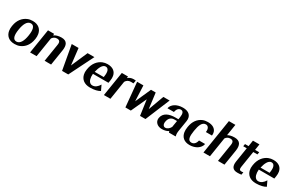

<svg xmlns="http://www.w3.org/2000/svg" viewBox="171 -2174 5449 3608"><g transform="rotate(30 2895.0 -370.0)"><path d="M73 -259C67 -220 66 -185 72 -152C89 -58 156 10 281 10C321 10 359 4 392 -10C486 -49 554 -134 574 -259L576 -269C582 -308 582 -343 576 -376C559 -470 492 -538 367 -538C327 -538 291 -532 258 -518C164 -479 95 -394 75 -269ZM214 -257 216 -271C234 -382 276 -481 358 -481C440 -481 453 -384 435 -271L433 -257C415 -144 372 -47 290 -47C206 -47 196 -143 214 -257Z M616 0H757L824 -423C846 -455 879 -480 923 -480C982 -480 1003 -450 992 -382L931 0H1072L1125 -336C1145 -460 1112 -538 990 -538C921 -538 867 -519 831 -494L833 -528H700Z M1215 -528 1310 0H1444L1707 -528H1559L1404 -172L1363 -528Z M1698 -246C1692 -211 1693 -178 1700 -147C1720 -55 1792 10 1919 10C2017 10 2088 -10 2133 -38L2081 -148C2044 -86 1997 -47 1938 -47C1919 -47 1904 -51 1891 -61C1852 -88 1832 -151 1840 -242H2177L2186 -298C2192 -334 2192 -366 2187 -396C2172 -480 2109 -538 1991 -538C1953 -538 1917 -531 1885 -518C1791 -479 1721 -390 1701 -265ZM1850 -291C1873 -393 1915 -481 1981 -481C2042 -481 2066 -417 2049 -312L2046 -291Z M2218 0H2359L2423 -405C2448 -448 2483 -469 2538 -469C2553 -469 2575 -467 2589 -467L2602 -535C2591 -537 2572 -538 2558 -538C2500 -538 2460 -517 2433 -492L2436 -528H2302Z M2634 -528 2684 0H2802L2955 -333L3002 0H3120L3339 -528H3203L3080 -192L3037 -528H2935L2785 -192L2770 -528Z M3325 -140C3322 -118 3324 -98 3330 -80C3349 -28 3400 10 3481 10C3543 10 3590 -7 3621 -29C3622 -17 3624 -8 3630 0H3773L3774 -8C3764 -41 3764 -79 3772 -128L3808 -352C3813 -383 3812 -410 3805 -433C3785 -501 3723 -538 3625 -538C3556 -538 3498 -521 3454 -492C3418 -468 3384 -431 3376 -382H3517C3528 -450 3565 -486 3609 -486C3662 -486 3679 -438 3666 -355L3658 -306H3595C3461 -306 3345 -264 3325 -140ZM3466 -139C3480 -230 3533 -264 3594 -264H3652L3629 -123C3606 -78 3566 -44 3521 -44C3482 -44 3457 -82 3466 -139Z M3879 -257C3873 -220 3872 -184 3877 -152C3892 -57 3955 10 4080 10C4145 10 4203 -9 4243 -36C4281 -62 4317 -102 4325 -154H4193C4179 -86 4140 -47 4087 -47C4003 -47 4001 -142 4019 -255L4022 -273C4040 -384 4073 -481 4155 -481C4209 -481 4237 -429 4225 -356H4357C4361 -383 4359 -409 4352 -432C4331 -496 4270 -538 4166 -538C4125 -538 4088 -532 4056 -518C3964 -479 3900 -393 3881 -271Z M4378 0H4519L4586 -425C4608 -458 4640 -480 4685 -480C4745 -480 4764 -448 4753 -379L4693 0H4834L4887 -333C4907 -460 4870 -538 4745 -538C4680 -538 4633 -523 4599 -504L4638 -750H4497Z M4966 -476H5043L4994 -164C4976 -49 5015 10 5117 10C5151 10 5177 8 5204 4L5213 -53C5200 -49 5187 -48 5171 -48C5132 -48 5120 -70 5128 -122L5184 -476H5274L5283 -528H5193L5213 -658H5072L5052 -528H4975Z M5297 -246C5291 -211 5292 -178 5299 -147C5319 -55 5391 10 5518 10C5616 10 5687 -10 5732 -38L5680 -148C5643 -86 5596 -47 5537 -47C5518 -47 5503 -51 5490 -61C5451 -88 5431 -151 5439 -242H5776L5785 -298C5791 -334 5791 -366 5786 -396C5771 -480 5708 -538 5590 -538C5552 -538 5516 -531 5484 -518C5390 -479 5320 -390 5300 -265ZM5449 -291C5472 -393 5514 -481 5580 -481C5641 -481 5665 -417 5648 -312L5645 -291Z"/></g></svg>

Font: Aerodynamic
Style: Obl
Weight: 500
Designer: Google
Version: Version 2.000980; 2014